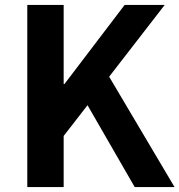

<svg xmlns="http://www.w3.org/2000/svg" viewBox="-20 -761 730 781"><path d="M91 0V-741H239V-419H242L487 -741H650L424 -449L690 0H528L336 -333L239 -208V0Z"/></svg>

Font: Farlight84_Sys_V01
Style: Bold
Weight: 700
Designer: Monotype Design Team, Nadine Chahine and Nizar Qandah
Foundry: Monotype Imaging Inc.
Version: Version 2.004;October 31, 2024;FontCreator 14.0.0.2814 64-bi